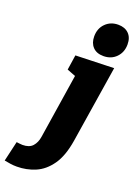

<svg xmlns="http://www.w3.org/2000/svg" viewBox="-334 -884 858 1204"><g transform="rotate(20 95.5 -282.0)"><path d="M-142 235 -111 101Q-100 102 -90.5 103.5Q-81 105 -71 105Q-26 105 -4 80.5Q18 56 24 17L91 -414L34 -436L49 -536L305 -544L224 -30Q207 76 164.5 136Q122 196 64 220.5Q6 245 -58 245Q-82 245 -101 242Q-120 239 -142 235ZM215 -592Q169 -592 144 -618.5Q119 -645 119 -689Q119 -742 152.5 -775.5Q186 -809 237 -809Q281 -809 307 -783.5Q333 -758 333 -712Q333 -660 300 -626Q267 -592 215 -592Z"/></g></svg>

Font: Bitter Black
Style: Italic
Weight: 900
Italic angle: -9°
Designer: Sol Matas, and Bitter project Authors
Foundry: Sol Matas
Version: Version 2.001